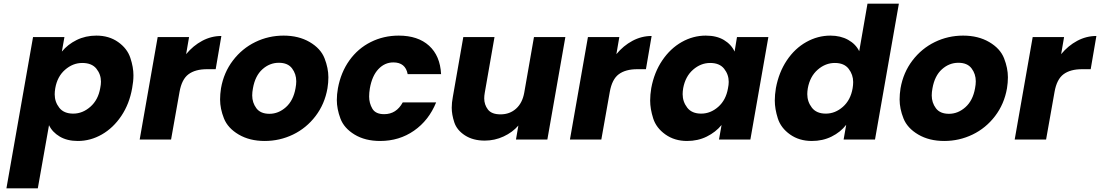

<svg xmlns="http://www.w3.org/2000/svg" viewBox="-20 -760 5993 1046"><path d="M317 -479Q349 -518 397.5 -542Q446 -566 505 -566Q574 -566 623.5 -531Q673 -496 690 -445Q707 -394 707 -350Q707 -317 700 -280Q685 -194 641 -128.5Q597 -63 535 -27.5Q473 8 404 8Q346 8 305.5 -16Q265 -40 247 -78L186 266H15L160 -558H331ZM526 -280Q530 -299 530 -315Q530 -355 505 -386Q480 -417 428 -417Q377 -417 334.5 -380Q292 -343 281 -279Q278 -261 278 -246Q278 -205 303 -173Q328 -141 379 -141Q430 -141 472.5 -178.5Q515 -216 526 -280Z M994 -465Q1032 -511 1081.5 -537.5Q1131 -564 1186 -564L1155 -383H1108Q1044 -383 1007 -355.5Q970 -328 958 -259L912 0H741L839 -558H1010Z M1422 8Q1340 8 1280.5 -27Q1221 -62 1200 -115Q1179 -168 1179 -218Q1179 -247 1184 -279Q1199 -365 1249 -430.5Q1299 -496 1371 -531Q1443 -566 1525 -566Q1607 -566 1667 -531Q1727 -496 1748 -442.5Q1769 -389 1769 -339Q1769 -310 1764 -279Q1749 -193 1699 -127.5Q1649 -62 1576.5 -27Q1504 8 1422 8ZM1448 -140Q1497 -140 1537.5 -176Q1578 -212 1590 -279Q1594 -300 1594 -317Q1594 -357 1571 -387.5Q1548 -418 1499 -418Q1449 -418 1409.5 -382.5Q1370 -347 1358 -279Q1354 -258 1354 -240Q1354 -201 1376.5 -170.5Q1399 -140 1448 -140Z M1821 -279Q1837 -366 1883.5 -431Q1930 -496 2000 -531Q2070 -566 2152 -566Q2257 -566 2317.5 -511Q2378 -456 2383 -356H2201Q2189 -420 2123 -420Q2076 -420 2041.5 -383.5Q2007 -347 1995 -279Q1991 -255 1991 -234Q1991 -198 2008.5 -168Q2026 -138 2073 -138Q2139 -138 2174 -202H2356Q2316 -104 2235.5 -48Q2155 8 2051 8Q1969 8 1911.5 -27Q1854 -62 1834.5 -114.5Q1815 -167 1815 -215Q1815 -246 1821 -279Z M3060 -558 2962 0H2791L2804 -76Q2772 -39 2723.5 -16.5Q2675 6 2621 6Q2557 6 2513 -22.5Q2469 -51 2455 -93.5Q2441 -136 2441 -173Q2441 -201 2447 -232L2504 -558H2674L2621 -255Q2618 -238 2618 -224Q2618 -190 2638 -163.5Q2658 -137 2707 -137Q2757 -137 2791.5 -168Q2826 -199 2836 -255L2889 -558Z M3338 -465Q3376 -511 3425.5 -537.5Q3475 -564 3530 -564L3499 -383H3452Q3388 -383 3351 -355.5Q3314 -328 3302 -259L3256 0H3085L3183 -558H3354Z M3528 -280Q3544 -366 3588 -431Q3632 -496 3694 -531Q3756 -566 3825 -566Q3884 -566 3924 -542Q3964 -518 3982 -479L3995 -558H4166L4068 0H3897L3911 -79Q3879 -40 3830.5 -16Q3782 8 3723 8Q3655 8 3605 -27.5Q3555 -63 3538.5 -115Q3522 -167 3522 -212Q3522 -244 3528 -280ZM3946 -279Q3950 -298 3950 -314Q3950 -354 3925 -385.5Q3900 -417 3849 -417Q3798 -417 3756 -380.5Q3714 -344 3702 -280Q3699 -262 3699 -247Q3699 -206 3724 -173.5Q3749 -141 3800 -141Q3851 -141 3893 -178Q3935 -215 3946 -279Z M4207 -280Q4223 -366 4266.5 -431Q4310 -496 4372.5 -531Q4435 -566 4504 -566Q4559 -566 4600.5 -543Q4642 -520 4661 -481L4706 -740H4877L4747 0H4576L4590 -80Q4559 -40 4510.5 -16Q4462 8 4403 8Q4334 8 4284 -27.5Q4234 -63 4217.5 -115Q4201 -167 4201 -212Q4201 -244 4207 -280ZM4625 -279Q4628 -297 4628 -313Q4628 -353 4603.5 -385Q4579 -417 4528 -417Q4477 -417 4435 -380.5Q4393 -344 4381 -280Q4378 -262 4378 -247Q4378 -206 4403 -173.5Q4428 -141 4479 -141Q4530 -141 4572 -178Q4614 -215 4625 -279Z M5124 8Q5042 8 4982.5 -27Q4923 -62 4902 -115Q4881 -168 4881 -218Q4881 -247 4886 -279Q4901 -365 4951 -430.5Q5001 -496 5073 -531Q5145 -566 5227 -566Q5309 -566 5369 -531Q5429 -496 5450 -442.5Q5471 -389 5471 -339Q5471 -310 5466 -279Q5451 -193 5401 -127.5Q5351 -62 5278.5 -27Q5206 8 5124 8ZM5150 -140Q5199 -140 5239.5 -176Q5280 -212 5292 -279Q5296 -300 5296 -317Q5296 -357 5273 -387.5Q5250 -418 5201 -418Q5151 -418 5111.5 -382.5Q5072 -347 5060 -279Q5056 -258 5056 -240Q5056 -201 5078.5 -170.5Q5101 -140 5150 -140Z M5761 -465Q5799 -511 5848.5 -537.5Q5898 -564 5953 -564L5922 -383H5875Q5811 -383 5774 -355.5Q5737 -328 5725 -259L5679 0H5508L5606 -558H5777Z"/></svg>

Font: Fz Poppins
Style: Bold Italic
Weight: 700
Italic angle: -10°
Designer: Ninad Kale (Devanagari), Jonny Pinhorn (Latin)
Foundry: Indian Type Foundry
Version: Vit hóa bi Vntype.Com & FontZin.Com